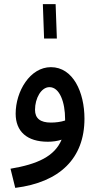

<svg xmlns="http://www.w3.org/2000/svg" viewBox="-20 -682 477 932"><path d="M194 -495H256L250 -662H188ZM54 230C270 203 390 87 390 -106C390 -234 335 -356 227 -356C126 -356 56 -239 56 -130C56 -44 111 6 212 6C235 6 258 3 279 -4C245 77 162 115 31 137ZM150 -149C150 -205 180 -259 220 -259C270 -259 296 -185 296 -104C296 -101 296 -99 296 -97C275 -90 250 -87 227 -87C176 -87 150 -107 150 -149Z"/></svg>

Font: Noto Sans Arabic UI SmCn Md
Style: Regular
Weight: 500
Width: 4
Designer: Monotype Design Team, Nadine Chahine and Nizar Qandah
Foundry: Monotype Imaging Inc.
Version: Version 2.010